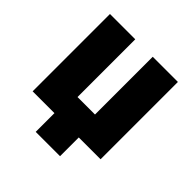

<svg xmlns="http://www.w3.org/2000/svg" viewBox="-182 -695 971 971"><g transform="rotate(45 303.0 -209.5)"><path d="M216 134V0H60V-553H241V-140H366V-553H546V0H390V134Z"/></g></svg>

Font: Noto Sans SemiCondensed Black
Style: Regular
Weight: 900
Width: 4
Designer: Monotype Design Team
Foundry: Monotype Imaging Inc.
Version: Version 2.013; ttfautohint (v1.8.4.7-5d5b)